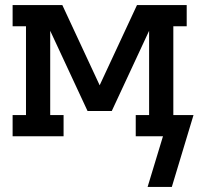

<svg xmlns="http://www.w3.org/2000/svg" viewBox="-20 -540 790 761"><path d="M661 201H565L626 0H518V-84H571V-418L423 -100H327L179 -418V-84H232V0H30V-84H83V-436H30V-520H227L375 -202L523 -520H720V-436H667V-84H747Z"/></svg>

Font: Iosevka Etoile Medium
Style: Regular
Weight: 500
Designer: Belleve Invis
Foundry: Belleve Invis
Version: Version 22.1.2; ttfautohint (v1.8.4)